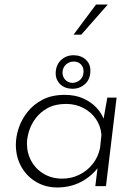

<svg xmlns="http://www.w3.org/2000/svg" viewBox="-20 -822 601 848"><path d="M232 6Q182 6 140.5 -18Q99 -42 74.5 -85Q50 -128 50 -183Q50 -218 62.5 -256Q75 -294 101.5 -327.5Q128 -361 168.5 -382Q209 -403 266 -403Q312 -403 347 -387.5Q382 -372 406.5 -346Q431 -320 442 -286L433 -272L454 -391H495L448 0H401L415 -114L422 -96Q412 -78 393.5 -59.5Q375 -41 351 -26Q327 -11 297 -2.5Q267 6 232 6ZM255 -33Q295 -33 330 -50Q365 -67 389.5 -98Q414 -129 422 -169L428 -226Q425 -265 404 -296Q383 -327 348.5 -345Q314 -363 272 -363Q224 -363 191 -345Q158 -327 137.5 -299.5Q117 -272 108 -242Q99 -212 99 -188Q99 -145 119 -109.5Q139 -74 174.5 -53.5Q210 -33 255 -33ZM226 -502Q228 -538 251.5 -558.5Q275 -579 308 -578Q340 -577 360.5 -557Q381 -537 379 -506Q378 -470 354 -449.5Q330 -429 297 -430Q265 -431 245 -451Q225 -471 226 -502ZM256 -502Q256 -483 268 -470Q280 -457 299 -456Q319 -456 333.5 -469Q348 -482 349 -504Q350 -524 338 -537Q326 -550 307 -550Q288 -551 272.5 -538Q257 -525 256 -502ZM456 -802 339 -669H305L404 -802Z"/></svg>

Font: Josefin Sans Thin Light
Style: Italic
Weight: 300
Italic angle: -7°
Version: Version 2.000